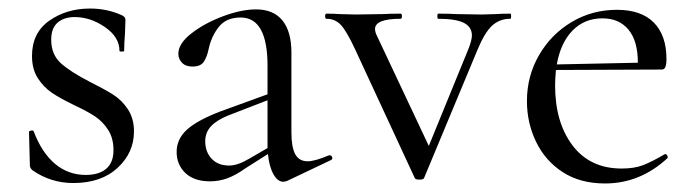

<svg xmlns="http://www.w3.org/2000/svg" viewBox="-20 -418 1626 450"><path d="M191 -226Q225 -209 245.5 -196Q266 -183 280 -161.5Q294 -140 294 -110Q294 -60 255.5 -24.5Q217 11 152 11Q99 11 56 -19Q50 -24 50 -31L48 -109Q48 -111 53 -112Q58 -113 59 -110Q78 -60 109 -34Q140 -8 181 -8Q212 -8 229 -22.5Q246 -37 246 -66Q246 -94 233.5 -113.5Q221 -133 203 -145Q185 -157 153 -172Q120 -188 101 -201Q82 -214 68.5 -235Q55 -256 55 -287Q55 -341 95.5 -369.5Q136 -398 191 -398Q230 -398 264 -383Q274 -379 274 -372L273 -341Q271 -315 271 -299Q271 -297 265.5 -297Q260 -297 260 -299Q260 -331 226 -354.5Q192 -378 155 -378Q130 -378 115 -365Q100 -352 100 -325Q100 -290 123 -269.5Q146 -249 191 -226Z M753 -54Q757 -54 758.5 -49.5Q760 -45 756 -43L653 6Q647 8 644 8Q631 8 621 -9.5Q611 -27 608 -57L556 -24Q532 -7 512.5 0Q493 7 472 7Q435 7 414.5 -12.5Q394 -32 394 -62Q394 -92 418 -114Q442 -136 497 -157L607 -197V-264Q607 -377 544 -377Q510 -377 492.5 -354.5Q475 -332 469 -303Q465 -284 457.5 -273Q450 -262 431 -262Q415 -262 406.5 -271Q398 -280 398 -292Q398 -316 429 -340Q460 -364 503 -380Q546 -396 580 -396Q621 -396 642 -370Q663 -344 663 -295V-108Q663 -73 672 -56.5Q681 -40 701 -40Q718 -40 751 -54ZM607 -71V-76V-183L514 -147Q487 -136 474 -121.5Q461 -107 461 -87Q461 -62 476 -46Q491 -30 517 -30Q537 -30 564 -46Z M1176 -374Q1151 -374 1133.5 -358Q1116 -342 1099 -301L974 -1Q973 3 963 3Q953 3 952 -1L812 -303Q792 -346 778.5 -360Q765 -374 745 -374Q742 -374 742 -380Q742 -386 745 -386Q764 -386 775 -385L814 -384L879 -385Q894 -386 919 -386Q922 -386 922 -380Q922 -374 919 -374Q859 -374 859 -350Q859 -343 863 -335L985 -76L1079 -306Q1086 -325 1086 -335Q1086 -355 1067 -364.5Q1048 -374 1007 -374Q1005 -374 1005 -380Q1005 -386 1007 -386Q1034 -386 1048 -385L1108 -384L1144 -385Q1154 -386 1176 -386Q1178 -386 1178 -380Q1178 -374 1176 -374Z M1539 -57Q1542 -57 1544 -53Q1546 -49 1544 -47Q1480 12 1398 12Q1340 12 1299 -14.5Q1258 -41 1236.5 -85.5Q1215 -130 1215 -181Q1215 -240 1243.5 -289Q1272 -338 1320 -366.5Q1368 -395 1426 -395Q1483 -395 1512.5 -365Q1542 -335 1542 -280Q1542 -267 1539.5 -261Q1537 -255 1531 -255L1283 -254Q1281 -232 1281 -218Q1281 -131 1322 -77Q1363 -23 1437 -23Q1467 -23 1487.5 -31Q1508 -39 1537 -56ZM1285 -267 1475 -271Q1475 -322 1453 -348.5Q1431 -375 1392 -375Q1350 -375 1322 -346.5Q1294 -318 1285 -267Z"/></svg>

Font: Cormorant Garamond
Style: Regular
Weight: 400
Designer: Christian Thalmann (Catharsis Fonts)
Version: Version 3.000